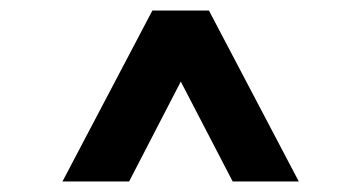

<svg xmlns="http://www.w3.org/2000/svg" viewBox="-20 -765 682 363"><path d="M98.1 -421.9 268.1 -745.1H375L544.9 -421.9H419.9L321.8 -610.8L224.1 -421.9Z"/></svg>

Font: Plus Jakarta Sans SemiBold
Style: Regular
Weight: 600
Designer: Gumpita Rahayu
Foundry: Tokotype
Version: Version 2.006